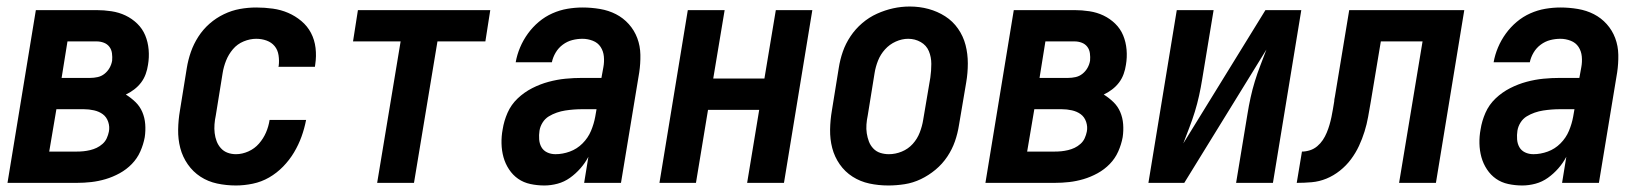

<svg xmlns="http://www.w3.org/2000/svg" viewBox="-20 -561 5040 589"><path d="M3 0 90 -530H276Q299 -530 322 -526.5Q345 -523 365 -513.5Q385 -504 401 -488.5Q417 -473 425.5 -452.5Q434 -432 436 -408.5Q438 -385 434 -362Q432 -348 427 -334Q422 -320 413 -308Q404 -296 391.5 -286.5Q379 -277 366 -271Q382 -261 395.5 -248Q409 -235 416.5 -217.5Q424 -200 425.5 -180Q427 -160 424 -140Q420 -118 410.5 -96.5Q401 -75 384.5 -58Q368 -41 347 -29.5Q326 -18 304 -11.5Q282 -5 260 -2.5Q238 0 215 0ZM169 -322H257Q268 -322 279.5 -324.5Q291 -327 300.5 -334.5Q310 -342 316 -352.5Q322 -363 324 -375Q325 -386 323.5 -397.5Q322 -409 315.5 -417.5Q309 -426 298.5 -430Q288 -434 276 -434H187ZM131 -96H215Q226 -96 236 -97Q246 -98 256.5 -100.5Q267 -103 276.5 -107.5Q286 -112 294.5 -119.5Q303 -127 307.5 -137Q312 -147 314 -157Q317 -172 312 -187Q307 -202 295.5 -210.5Q284 -219 268.5 -222.5Q253 -226 237 -226H153Z M704 8Q674 8 646 2Q618 -4 595 -19Q572 -34 556 -57Q540 -80 533 -107Q526 -134 526.5 -163.5Q527 -193 532 -222L553 -352Q557 -377 565.5 -401.5Q574 -426 588.5 -448.5Q603 -471 623 -488.5Q643 -506 667 -517.5Q691 -529 716 -533.5Q741 -538 766 -538Q792 -538 817 -534.5Q842 -531 864 -521.5Q886 -512 904.5 -496.5Q923 -481 934 -460Q945 -439 948 -414Q951 -389 947 -363Q947 -361 946.5 -359.5Q946 -358 946 -356H834Q834 -357 834.5 -357.5Q835 -358 835 -359Q837 -375 834.5 -391.5Q832 -408 822.5 -419.5Q813 -431 798 -436.5Q783 -442 766 -442Q747 -442 727.5 -434Q708 -426 694.5 -410Q681 -394 673.5 -375Q666 -356 663 -337L642 -207Q639 -193 638 -179.5Q637 -166 638.5 -153Q640 -140 644.5 -128Q649 -116 657.5 -106.5Q666 -97 678 -92.5Q690 -88 704 -88Q723 -88 742 -96.5Q761 -105 774.5 -120.5Q788 -136 796 -154.5Q804 -173 807 -193H919Q914 -167 905 -142Q896 -117 882 -93.5Q868 -70 848.5 -50Q829 -30 805.5 -16.5Q782 -3 755.5 2.5Q729 8 704 8Z M1137 0 1209 -434H1063L1078 -530H1484L1469 -434H1322L1250 0Z M1650 8Q1628 8 1607 3.5Q1586 -1 1569.5 -12.5Q1553 -24 1541.5 -41.5Q1530 -59 1524.5 -79Q1519 -99 1518.5 -121Q1518 -143 1522 -164Q1526 -190 1537 -215Q1548 -240 1568 -259Q1588 -278 1612.5 -290.5Q1637 -303 1663 -310Q1689 -317 1714.5 -319.5Q1740 -322 1766 -322H1825L1831 -355Q1834 -371 1832.5 -387.5Q1831 -404 1822.5 -417Q1814 -430 1798.5 -436Q1783 -442 1767 -442Q1751 -442 1735.5 -438Q1720 -434 1706.5 -424Q1693 -414 1684.5 -399.5Q1676 -385 1673 -370H1562Q1566 -393 1575.5 -415.5Q1585 -438 1599.5 -458Q1614 -478 1633 -494Q1652 -510 1674.5 -520Q1697 -530 1720.5 -534Q1744 -538 1767 -538Q1794 -538 1820.5 -533.5Q1847 -529 1869.5 -517.5Q1892 -506 1909 -487Q1926 -468 1935 -444Q1944 -420 1944.5 -393Q1945 -366 1941 -339L1885 0H1772L1785 -80Q1775 -61 1760.5 -44.5Q1746 -28 1728.5 -15.5Q1711 -3 1690.5 2.5Q1670 8 1650 8ZM1684 -88Q1706 -88 1728 -96Q1750 -104 1767 -121Q1784 -138 1793 -159.5Q1802 -181 1806 -203L1810 -226H1766Q1753 -226 1740 -225Q1727 -224 1714 -222Q1701 -220 1688 -215.5Q1675 -211 1663.5 -204Q1652 -197 1644.5 -185Q1637 -173 1635 -160Q1633 -147 1634 -133.5Q1635 -120 1641 -109.5Q1647 -99 1658.5 -93.5Q1670 -88 1684 -88Z M2003 0 2090 -530H2203L2168 -320H2325L2360 -530H2472L2385 0H2272L2309 -224H2152L2115 0Z M2705 8Q2675 8 2647 2Q2619 -4 2595.5 -19Q2572 -34 2556 -57Q2540 -80 2533 -107Q2526 -134 2526.5 -163.5Q2527 -193 2532 -222L2553 -352Q2557 -378 2565.5 -402.5Q2574 -427 2589 -449.5Q2604 -472 2625 -490Q2646 -508 2670.5 -519Q2695 -530 2720 -535.5Q2745 -541 2771 -541Q2801 -541 2828.5 -533.5Q2856 -526 2879.5 -511Q2903 -496 2919 -473Q2935 -450 2942 -423Q2949 -396 2949 -366.5Q2949 -337 2944 -308L2922 -178Q2918 -152 2909.5 -127.5Q2901 -103 2886 -80.5Q2871 -58 2850 -40.5Q2829 -23 2805 -11.5Q2781 0 2755.5 4Q2730 8 2705 8ZM2707 -88Q2727 -88 2746.5 -96Q2766 -104 2780 -119.5Q2794 -135 2801.5 -154.5Q2809 -174 2812 -193L2834 -323Q2837 -344 2837 -365Q2837 -386 2829.5 -404Q2822 -422 2804.5 -432Q2787 -442 2766 -442Q2747 -442 2728 -433.5Q2709 -425 2695 -409.5Q2681 -394 2673.5 -375Q2666 -356 2663 -337L2642 -207Q2639 -193 2638 -179Q2637 -165 2639 -152Q2641 -139 2645.5 -127Q2650 -115 2659 -105.5Q2668 -96 2680.5 -92Q2693 -88 2707 -88Z M3003 0 3090 -530H3276Q3299 -530 3322 -526.5Q3345 -523 3365 -513.5Q3385 -504 3401 -488.5Q3417 -473 3425.5 -452.5Q3434 -432 3436 -408.5Q3438 -385 3434 -362Q3432 -348 3427 -334Q3422 -320 3413 -308Q3404 -296 3391.5 -286.5Q3379 -277 3366 -271Q3382 -261 3395.5 -248Q3409 -235 3416.5 -217.5Q3424 -200 3425.5 -180Q3427 -160 3424 -140Q3420 -118 3410.5 -96.5Q3401 -75 3384.5 -58Q3368 -41 3347 -29.5Q3326 -18 3304 -11.5Q3282 -5 3260 -2.5Q3238 0 3215 0ZM3169 -322H3257Q3268 -322 3279.5 -324.5Q3291 -327 3300.5 -334.5Q3310 -342 3316 -352.5Q3322 -363 3324 -375Q3325 -386 3323.5 -397.5Q3322 -409 3315.5 -417.5Q3309 -426 3298.5 -430Q3288 -434 3276 -434H3187ZM3131 -96H3215Q3226 -96 3236 -97Q3246 -98 3256.5 -100.5Q3267 -103 3276.5 -107.5Q3286 -112 3294.5 -119.5Q3303 -127 3307.5 -137Q3312 -147 3314 -157Q3317 -172 3312 -187Q3307 -202 3295.5 -210.5Q3284 -219 3268.5 -222.5Q3253 -226 3237 -226H3153Z M3503 0 3590 -530H3703L3668 -318Q3664 -293 3658.5 -268Q3653 -243 3645.5 -218.5Q3638 -194 3628.5 -169.5Q3619 -145 3610 -121L3862 -530H3972L3885 0H3772L3807 -212Q3811 -237 3816.5 -262Q3822 -287 3829.5 -311.5Q3837 -336 3846.5 -360.5Q3856 -385 3865 -409L3613 0Z M3958 0 3974 -96Q3986 -96 3998.5 -100Q4011 -104 4021 -112.5Q4031 -121 4038 -131.5Q4045 -142 4050 -154Q4055 -166 4058.5 -178Q4062 -190 4064.5 -202Q4067 -214 4069 -226Q4071 -238 4073 -250Q4073 -253 4073.5 -256.5Q4074 -260 4075 -264L4119 -530H4472L4385 0H4272L4344 -434H4216L4185 -248Q4181 -225 4177 -202.5Q4173 -180 4166 -157.5Q4159 -135 4149 -113.5Q4139 -92 4124.5 -72.5Q4110 -53 4090.5 -37.5Q4071 -22 4049 -13Q4027 -4 4004 -2Q3981 0 3958 0Z M4650 8Q4628 8 4607 3.5Q4586 -1 4569.5 -12.5Q4553 -24 4541.5 -41.5Q4530 -59 4524.5 -79Q4519 -99 4518.5 -121Q4518 -143 4522 -164Q4526 -190 4537 -215Q4548 -240 4568 -259Q4588 -278 4612.5 -290.5Q4637 -303 4663 -310Q4689 -317 4714.5 -319.5Q4740 -322 4766 -322H4825L4831 -355Q4834 -371 4832.5 -387.5Q4831 -404 4822.5 -417Q4814 -430 4798.5 -436Q4783 -442 4767 -442Q4751 -442 4735.5 -438Q4720 -434 4706.5 -424Q4693 -414 4684.5 -399.5Q4676 -385 4673 -370H4562Q4566 -393 4575.5 -415.5Q4585 -438 4599.5 -458Q4614 -478 4633 -494Q4652 -510 4674.5 -520Q4697 -530 4720.5 -534Q4744 -538 4767 -538Q4794 -538 4820.5 -533.5Q4847 -529 4869.5 -517.5Q4892 -506 4909 -487Q4926 -468 4935 -444Q4944 -420 4944.5 -393Q4945 -366 4941 -339L4885 0H4772L4785 -80Q4775 -61 4760.5 -44.5Q4746 -28 4728.5 -15.5Q4711 -3 4690.5 2.5Q4670 8 4650 8ZM4684 -88Q4706 -88 4728 -96Q4750 -104 4767 -121Q4784 -138 4793 -159.5Q4802 -181 4806 -203L4810 -226H4766Q4753 -226 4740 -225Q4727 -224 4714 -222Q4701 -220 4688 -215.5Q4675 -211 4663.5 -204Q4652 -197 4644.5 -185Q4637 -173 4635 -160Q4633 -147 4634 -133.5Q4635 -120 4641 -109.5Q4647 -99 4658.5 -93.5Q4670 -88 4684 -88Z"/></svg>

Font: Iosevka Curly Oblique
Style: Bold
Weight: 700
Italic angle: -9°
Monospace: yes
Designer: Belleve Invis
Foundry: Belleve Invis
Version: Version 11.1.0; ttfautohint (v1.8.3)